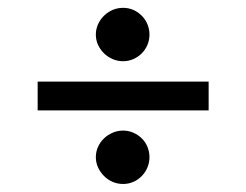

<svg xmlns="http://www.w3.org/2000/svg" viewBox="-20 -598 626 488"><path d="M75.7 -390.6H510.3V-317.4H75.7ZM223.6 -510.3Q223.6 -523.9 229.2 -536.4Q234.9 -548.8 244.4 -558.1Q253.9 -567.4 266.4 -572.8Q278.8 -578.1 293 -578.1Q306.6 -578.1 318.8 -572.8Q331.1 -567.4 340.3 -558.1Q349.6 -548.8 354.7 -536.4Q359.9 -523.9 359.9 -510.3Q359.9 -496.1 354.7 -483.9Q349.6 -471.7 340.3 -462.4Q331.1 -453.1 318.8 -447.8Q306.6 -442.4 293 -442.4Q278.8 -442.4 266.4 -447.8Q253.9 -453.1 244.4 -462.4Q234.9 -471.7 229.2 -483.9Q223.6 -496.1 223.6 -510.3ZM223.6 -198.7Q223.6 -212.4 229.2 -224.9Q234.9 -237.3 244.4 -246.3Q253.9 -255.4 266.4 -260.7Q278.8 -266.1 293 -266.1Q306.6 -266.1 318.8 -260.7Q331.1 -255.4 340.3 -246.3Q349.6 -237.3 354.7 -224.9Q359.9 -212.4 359.9 -198.7Q359.9 -184.6 354.7 -172.4Q349.6 -160.2 340.3 -150.6Q331.1 -141.1 318.8 -135.7Q306.6 -130.4 293 -130.4Q278.8 -130.4 266.4 -135.7Q253.9 -141.1 244.4 -150.6Q234.9 -160.2 229.2 -172.4Q223.6 -184.6 223.6 -198.7Z"/></svg>

Font: Andika Basic
Style: Regular
Weight: 400
Designer: Annie Olsen & Victor Gaultney
Foundry: SIL International
Version: Version 1.000